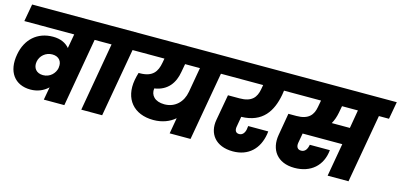

<svg xmlns="http://www.w3.org/2000/svg" viewBox="-67 -1165 3329 1599"><g transform="rotate(15 1597.5 -365.5)"><path d="M290 -195C232 -195 201 -235 210 -289C219 -342 265 -382 322 -382C381 -382 409 -341 401 -292V-287C392 -239 350 -195 290 -195ZM717 -590 743 -740H51L24 -590H454L432 -467C402 -503 355 -526 290 -526C154 -526 62 -440 38 -307C9 -152 84 -52 220 -52C278 -52 330 -73 370 -111L350 0H527L630 -590Z M673 0H853L957 -590H1043L1070 -740H715L688 -590H776Z M1329 -222C1246 -222 1206 -269 1214 -328C1329 -345 1381 -424 1397 -519L1410 -590H1538L1500 -373V-374C1485 -288 1423 -222 1329 -222ZM1015 -590H1232L1225 -552C1211 -475 1177 -419 1064 -419H1055C1048 -397 1043 -376 1039 -354C1009 -186 1104 -72 1274 -72C1350 -72 1413 -97 1459 -137L1435 0H1615L1719 -590H1806L1833 -740H1042Z M1779 -590H2083L2076 -551C2063 -480 2027 -432 1922 -432H1822L1782 -209C1760 -87 1832 9 1981 9C2116 9 2200 -75 2221 -204C2222 -208 2223 -217 2224 -228H2051L2047 -198C2041 -167 2023 -144 1995 -144C1963 -144 1954 -169 1960 -200L1975 -287C2160 -291 2230 -408 2257 -551L2263 -590H2337L2363 -740H1806Z M2752 -531 2763 -590H2900L2873 -432H2717C2734 -462 2745 -495 2752 -531ZM2309 -590H2582L2571 -531C2559 -463 2523 -413 2417 -413H2348L2315 -221C2293 -93 2362 9 2512 9C2652 9 2747 -73 2760 -210H2587C2580 -171 2563 -144 2529 -144C2495 -144 2485 -170 2490 -201L2505 -285H2847L2797 0H2977L3081 -590H3168L3195 -740H2336Z"/></g></svg>

Font: SVN-Poppins ExtraBold
Style: Italic
Weight: 800
Italic angle: -10°
Designer: Ninad Kale (Devanagari), Jonny Pinhorn (Latin)
Foundry: Indian Type Foundry
Version: Version 3.002 2017